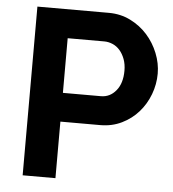

<svg xmlns="http://www.w3.org/2000/svg" viewBox="-51 -757 726 805"><g transform="rotate(5 311.5 -355.0)"><path d="M74 0V-710H375Q424 -710 465.5 -689.5Q507 -669 537 -635.5Q567 -602 584 -559.5Q601 -517 601 -474Q601 -429 585 -386.5Q569 -344 540 -311Q511 -278 470 -258Q429 -238 380 -238H212V0ZM212 -359H372Q410 -359 435.5 -390Q461 -421 461 -474Q461 -501 453 -522.5Q445 -544 432 -559Q419 -574 401.5 -581.5Q384 -589 366 -589H212Z"/></g></svg>

Font: Oxford Sans
Style: Bold
Weight: 700
Designer: Matt McInerney, Pablo Impallari, Rodrigo Fuenzalida
Foundry: Matt McInerney, Pablo Impallari, Rodrigo Fuenzalida
Version: Version 3.000g; ttfautohint (v1.5) -l 8 -r 28 -G 28 -x 14 -D